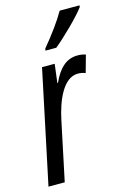

<svg xmlns="http://www.w3.org/2000/svg" viewBox="-117 -822 587 879"><g transform="rotate(-15 176.0 -382.5)"><path d="M149 -614 148 -605H199C238 -636 323 -718 351 -757L352 -765H258C233 -721 194 -668 149 -614ZM0 0H77L136 -280C154 -366 194 -465 263 -465C277 -465 288 -463 299 -458L322 -540C309 -544 297 -546 284 -546C232 -546 195 -514 165 -448H162L173 -536H113Z"/></g></svg>

Font: Noto Sans ExtraCondensed
Style: Italic
Weight: 400
Width: 2
Italic angle: -12°
Designer: Monotype Design Team
Foundry: Monotype Imaging Inc.
Version: Version 2.013